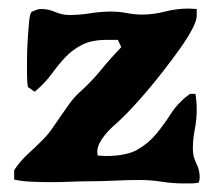

<svg xmlns="http://www.w3.org/2000/svg" viewBox="-20 -424 509 448"><path d="M76 -403Q93 -403 109 -396Q125 -389 142 -389Q166 -389 190.5 -393Q215 -397 240 -397Q258 -397 276 -393.5Q294 -390 311 -390Q338 -390 365 -397Q392 -404 420 -404L439 -403V-387Q439 -376 428.5 -356Q418 -336 401 -312Q384 -288 363.5 -261.5Q343 -235 323 -211.5Q303 -188 285.5 -169.5Q268 -151 258 -142Q251 -136 242 -127.5Q233 -119 225.5 -110Q218 -101 212.5 -90.5Q207 -80 207 -70L208 -61L227 -60Q275 -60 301 -75Q327 -90 345 -112Q363 -134 379 -159Q395 -184 423 -205H436Q439 -187 439 -168Q439 -145 434.5 -122Q430 -99 430 -76Q430 -59 438 -43Q446 -27 446 -10Q446 -6 444 2Q435 4 426 4Q417 4 409 4Q383 4 357.5 0Q332 -4 306 -4Q276 -4 246 -2.5Q216 -1 187 -1Q167 -1 144.5 0Q122 1 99 1Q76 1 53.5 0Q31 -1 13 -5V-27Q27 -48 45 -64.5Q63 -81 80 -98Q92 -110 102 -124.5Q112 -139 122 -153.5Q132 -168 142 -182Q152 -196 165 -208Q193 -233 215 -260Q237 -287 263 -314L255 -331H230Q194 -331 171.5 -319.5Q149 -308 132.5 -290.5Q116 -273 100.5 -251.5Q85 -230 61 -210L45 -221Q44 -229 43.5 -235.5Q43 -242 43 -250Q43 -258 43 -281.5Q43 -305 44.5 -329.5Q46 -354 48 -374.5Q50 -395 55 -397Q60 -399 65 -401Q70 -403 76 -403Z"/></svg>

Font: CAT Altenglisch
Style: Regular
Weight: 400
Designer: Peter Wiegel
Foundry: Peter Wiegel, CAT Fonts
Version: Version 1.000